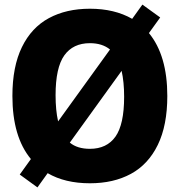

<svg xmlns="http://www.w3.org/2000/svg" viewBox="-20 -788 782 836"><path d="M708.5 -370Q708.5 -242 667 -157Q625.5 -72 550 -31Q474.5 10 371.5 10Q263 10 187.5 -34L143 28L66 -28L114.5 -95.5Q34 -192.5 34 -370Q34 -498 75.5 -583Q117 -668 192.8 -709Q268.5 -750 371.5 -750Q478.5 -750 555.5 -706L600 -768L677.5 -712L628.5 -644Q708.5 -546.5 708.5 -370ZM233 -259.5 459 -572.5Q425 -600 371.5 -600Q298 -600 260 -546.8Q222 -493.5 222 -373.5Q222 -308 233 -259.5ZM520.5 -366.5Q520.5 -431 509.5 -479.5L284 -167Q316.5 -140 371.5 -140Q445 -140 482.8 -193.2Q520.5 -246.5 520.5 -366.5Z"/></svg>

Font: Encode Sans Semi Condensed ExBd
Style: Regular
Weight: 800
Width: 4
Designer: Multiple Designers
Foundry: Impallari Type
Version: Version 2.000